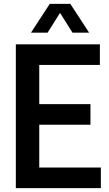

<svg xmlns="http://www.w3.org/2000/svg" viewBox="-20 -968 562 988"><path d="M61.5 0V-740H494V-634H182V-106H499V0ZM150.5 -326V-432H445.5V-326ZM139.5 -800 236 -948H342L438.5 -800H353L281 -914.5H297L225 -800Z"/></svg>

Font: Encode Sans SC Condensed SemiBold
Style: Regular
Weight: 600
Width: 3
Designer: Multiple Designers
Foundry: Impallari Type
Version: Version 3.002